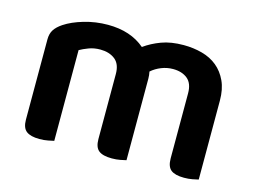

<svg xmlns="http://www.w3.org/2000/svg" viewBox="-74 -612 981 742"><g transform="rotate(15 416.0 -240.5)"><path d="M768 -1Q760 1 744.5 4Q729 7 711 7Q675 7 658.5 -6Q642 -19 642 -52V-312Q642 -352 620 -370Q598 -388 562 -388Q538 -388 515.5 -379Q493 -370 476 -355Q479 -341 479 -327V-1Q471 1 455.5 4Q440 7 422 7Q386 7 369.5 -6Q353 -19 353 -52V-312Q353 -352 330 -370Q307 -388 271 -388Q246 -388 225 -380Q204 -372 190 -364V-1Q181 1 166 4Q151 7 132 7Q97 7 80 -6Q63 -19 63 -52V-373Q63 -396 73 -411.5Q83 -427 104 -441Q134 -461 180 -474.5Q226 -488 275 -488Q366 -488 423 -439Q452 -460 489.5 -474Q527 -488 578 -488Q617 -488 652 -478.5Q687 -469 712.5 -448Q738 -427 753 -394.5Q768 -362 768 -317Z"/></g></svg>

Font: Baloo Thambi 2 SemiBold
Style: Regular
Weight: 600
Designer: Aadarsh Rajan and Ek Type
Foundry: Ek Type
Version: Version 1.640;hotconv 1.0.111;makeotfexe 2.5.65597; ttfautoh